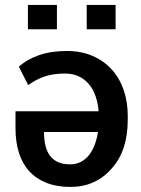

<svg xmlns="http://www.w3.org/2000/svg" viewBox="-20 -744 568 774"><path d="M209.5 -626H92.5V-724H209.5ZM446 -626H329.5V-724H446ZM263.5 9.5Q208.5 9.5 167 -7Q125.5 -23.5 97.8 -54Q70 -84.5 56.2 -128.2Q42.5 -172 42.5 -227V-295.5H377.5Q375 -328.5 365.2 -356.5Q355.5 -384.5 338.5 -404.8Q321.5 -425 297.5 -436.2Q273.5 -447.5 242 -447.5Q217.5 -447.5 197.5 -444.5Q177.5 -441.5 160 -435.8Q142.5 -430 126.2 -421.2Q110 -412.5 93.5 -401L56 -475Q89 -505 137.8 -521.8Q186.5 -538.5 249.5 -538.5Q306.5 -538.5 351.8 -519.2Q397 -500 429 -465.5Q461 -431 478 -382.8Q495 -334.5 495 -277V-262Q495 -200.5 479.5 -151.5Q464 -102.5 430 -64.5Q365.5 9.5 264.5 9.5ZM262.5 -81.5Q286.5 -81.5 305.2 -91Q324 -100.5 338 -117.8Q352 -135 361.2 -159Q370.5 -183 375 -212H157.5Q157.5 -184 162.5 -160.2Q167.5 -136.5 179.5 -119Q191.5 -101.5 211.8 -91.5Q232 -81.5 262.5 -81.5Z"/></svg>

Font: Roberto Sans Medium
Style: Regular
Weight: 500
Designer: Google (font) & Cristiano Sobral (main changes)
Version: Version 1.000;October 12, 2021;FontCreator 14.0.0.2814 64-bi